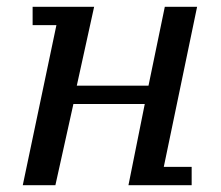

<svg xmlns="http://www.w3.org/2000/svg" viewBox="-20 -545 650 565"><path d="M560 -525H465L417 -293H206L257 -525H76V-471H146L47 0H143L196 -239H406L358 0H544V-54H462Z"/></svg>

Font: PT Serif Caption
Style: Italic
Weight: 400
Italic angle: -12°
Designer: A.Korolkova, O.Umpeleva, V.Yefimov
Foundry: ParaType Ltd
Version: Version 1.000W OFL